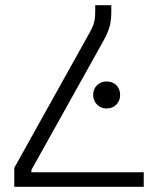

<svg xmlns="http://www.w3.org/2000/svg" viewBox="-20 -720 587 740"><path d="M409 -700V-676Q409 -642 403 -619.5Q397 -597 380 -565L101 -65V-56H534V0H35V-73L327 -597Q338 -617 342.5 -633.5Q347 -650 347 -676V-700ZM339 -354Q339 -377 354 -391.5Q369 -406 391 -406Q414 -406 428.5 -391.5Q443 -377 443 -354Q443 -332 428.5 -317Q414 -302 391 -302Q369 -302 354 -317Q339 -332 339 -354Z"/></svg>

Font: Space 7353
Style: Regular
Weight: 400
Designer: Christine Claussen + Ruben Lyon  (Space 7353)
Version: Version 1.000;FEAKit 1.0